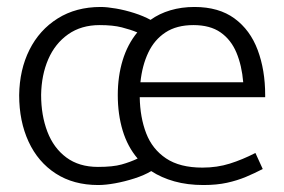

<svg xmlns="http://www.w3.org/2000/svg" viewBox="-20 -518 816 551"><path d="M741 -239H381Q382 -181 399.5 -135.5Q417 -90 456.5 -63.5Q496 -37 561 -37Q603 -37 639.5 -48.5Q676 -60 713 -79L734 -33Q711 -21 686 -10.5Q661 0 631.5 6.5Q602 13 564 13Q518 13 480.5 2.5Q443 -8 414 -27Q394 -15 366 -6Q338 3 310.5 8Q283 13 262 13Q191 13 140 -20Q89 -53 62 -111.5Q35 -170 35 -245Q36 -318 64.5 -375Q93 -432 145.5 -465Q198 -498 269 -498Q287 -498 313 -493.5Q339 -489 365.5 -480.5Q392 -472 412 -461Q437 -479 469 -488.5Q501 -498 538 -498Q608 -498 653 -465Q698 -432 719.5 -374.5Q741 -317 741 -245ZM383 -282H678Q674 -330 658.5 -367Q643 -404 613 -425Q583 -446 535 -446Q487 -446 455 -425Q423 -404 405.5 -367Q388 -330 383 -282ZM98 -246Q98 -187 116 -140Q134 -93 170.5 -66Q207 -39 261 -39Q304 -39 329 -46Q354 -53 375 -63Q346 -97 332 -143.5Q318 -190 318 -245Q318 -299 332 -345Q346 -391 374 -425Q355 -433 329.5 -439.5Q304 -446 266 -446Q213 -446 175.5 -419.5Q138 -393 118.5 -348Q99 -303 98 -246Z"/></svg>

Font: Catamaran Light
Style: Regular
Weight: 300
Designer: Pria Ravichandran
Version: Version 2.000